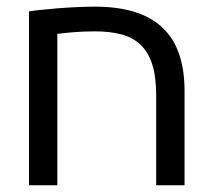

<svg xmlns="http://www.w3.org/2000/svg" viewBox="-20 -549 625 569"><path d="M149.9 0H65.9V-515.1Q76.7 -517.1 99.1 -519.5Q121.6 -522 148.9 -524.2Q176.3 -526.4 205.8 -527.8Q235.4 -529.3 260.7 -529.3Q330.1 -529.3 380.4 -513.2Q430.7 -497.1 463.1 -465.6Q495.6 -434.1 511.2 -387.5Q526.9 -340.8 526.9 -279.8V0H442.9V-264.6Q442.9 -321.3 431.2 -358.2Q419.4 -395 396.2 -416.7Q373 -438.5 339.1 -447.3Q305.2 -456.1 260.7 -456.1Q243.2 -456.1 226.6 -455.3Q210 -454.6 195.3 -453.4Q180.7 -452.1 168.9 -450.9Q157.2 -449.7 149.9 -448.7Z"/></svg>

Font: Arian AMU
Style: Regular
Weight: 400
Designer: Ruben Hakobyan (Tarumian)
Foundry: Ruben Hakobyan (Tarumian)
Version: Version 4.003